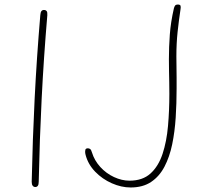

<svg xmlns="http://www.w3.org/2000/svg" viewBox="-20 -812 907 848"><path d="M158 -745Q159 -758 163 -763Q167 -768 174 -768Q182 -768 186 -763Q190 -758 189 -745Q173 -556 164 -376Q155 -196 151 -9Q151 3 147 8.5Q143 14 136 14Q129 14 124.5 8.5Q120 3 120 -9Q124 -196 133 -376Q142 -556 158 -745ZM748 -775Q750 -783 753.5 -787.5Q757 -792 765 -792Q776 -792 777.5 -786Q779 -780 777 -769Q770 -723 764.5 -672Q759 -621 759 -563Q759 -541 759.5 -517Q760 -493 760 -469Q760 -445 760 -420Q760 -356 756 -293Q752 -230 740.5 -174.5Q729 -119 706.5 -76Q684 -33 647.5 -8.5Q611 16 557 16Q516 16 474 -2.5Q432 -21 400.5 -53.5Q369 -86 358 -128Q356 -136 356 -141.5Q356 -147 357 -150.5Q358 -154 361 -155.5Q364 -157 368 -157Q374 -157 378.5 -153.5Q383 -150 386 -139Q397 -103 423 -74.5Q449 -46 483.5 -30Q518 -14 552 -14Q610 -14 645 -46Q680 -78 698 -132.5Q716 -187 722 -255.5Q728 -324 728 -397Q728 -423 727.5 -448.5Q727 -474 726.5 -499.5Q726 -525 726 -551Q726 -604 730 -659Q734 -714 748 -775Z"/></svg>

Font: Playpen Sans Thin
Style: Regular
Weight: 250
Designer: Laura Meseguer, Veronika Burian, José Scaglione
Foundry: TypeTogether
Version: Version 1.001